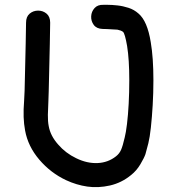

<svg xmlns="http://www.w3.org/2000/svg" viewBox="-20 -763 734 796"><path d="M254 -16Q297 4 342 10.5Q387 17 436 6Q484 -5 523 -37Q546 -55 562 -82Q578 -109 583 -124L595 -169Q601 -193 605.5 -234.5Q610 -276 613 -326.5Q616 -377 616 -430Q616 -524 605 -588Q591 -676 554 -707Q536 -723 513 -730.5Q490 -738 467 -740.5Q444 -743 427 -743H409Q385 -744 372 -729.5Q359 -715 358 -695.5Q357 -676 368.5 -660Q380 -644 405 -643Q410 -643 423 -642.5Q436 -642 449 -641Q462 -640 467 -640Q482 -637 490 -631Q498 -624 507 -572Q516 -516 516 -430Q516 -380 513.5 -333Q511 -286 506.5 -249Q502 -212 497 -193Q489 -158 482 -142Q475 -126 461 -115Q428 -89 385 -87Q341 -85 296 -107Q252 -128 221 -164Q189 -200 182 -240Q178 -260 178.5 -287Q179 -314 180.5 -340.5Q182 -367 182 -385Q188 -633 188 -669Q188 -694 173 -706.5Q158 -719 138 -719Q118 -719 103 -706.5Q88 -694 88 -669Q88 -635 82 -387Q82 -383 80 -346Q77 -308 78 -278Q79 -249 84 -222Q96 -156 143 -101Q190 -46 254 -16Z"/></svg>

Font: Balsamiq Sans
Style: Regular
Weight: 400
Designer: Michael Angeles
Foundry: Balsamiq SRL
Version: Version 1.020; ttfautohint (v1.8.4.7-5d5b);gftools[0.9.26]